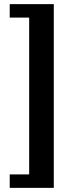

<svg xmlns="http://www.w3.org/2000/svg" viewBox="-20 -780 362 928"><path d="M27 63H121V-695H27V-760H240V128H27Z"/></svg>

Font: Volkhov
Style: Bold
Weight: 700
Designer: Cyreal (www.cyreal.org)
Foundry: Cyreal (www.cyreal.org)
Version: Version 1.010